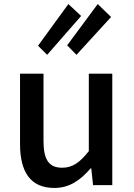

<svg xmlns="http://www.w3.org/2000/svg" viewBox="-20 -915 660 949"><path d="M249 14C324 14 378 -25 428 -83H431L440 0H535V-551H419V-168C374 -111 338 -86 287 -86C223 -86 195 -124 195 -218V-551H79V-204C79 -64 131 14 249 14ZM168 -689 213 -644 381 -836 318 -895ZM312 -691 358 -644 529 -831 463 -895Z"/></svg>

Font: GenYoGothic2 TW M
Style: Regular
Weight: 500
Version: Version 2.100;PS 2.1;hotconv 16.6.51;makeotf.lib2.5.65220 DE